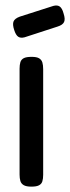

<svg xmlns="http://www.w3.org/2000/svg" viewBox="-20 -686 261 716"><path d="M97 10Q78 10 68.5 4.5Q59 -1 56 -11Q53 -21 53 -35V-430Q53 -444 56 -454Q59 -464 68.5 -469Q78 -474 98 -474Q117 -474 126 -468.5Q135 -463 138 -453Q141 -443 141 -428V-34Q141 -20 138 -10Q135 0 125.5 5Q116 10 97 10ZM72 -547Q57 -543 48 -549Q39 -555 33 -574Q26 -595 30.5 -606Q35 -617 54 -624L179 -664Q194 -668 203 -661.5Q212 -655 217 -636Q224 -615 219 -604Q214 -593 195 -587Z"/></svg>

Font: Fredoka Condensed
Style: Regular
Weight: 400
Width: 3
Designer: Ben Nathan
Foundry: Milena B. Brandão, Ben Nathan
Version: Version 2.001